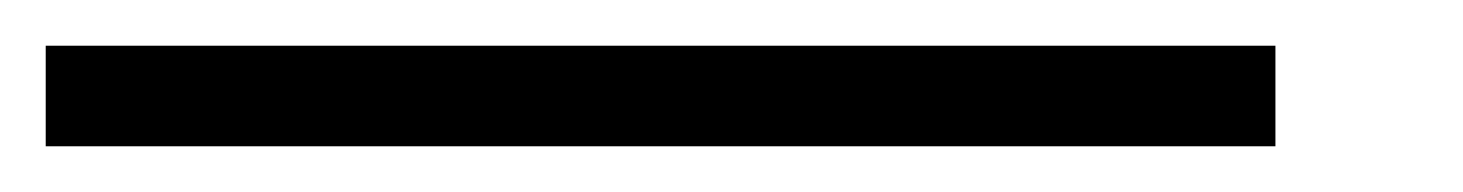

<svg xmlns="http://www.w3.org/2000/svg" viewBox="-82 50 640 84"><path d="M-62 114V70H476V114Z"/></svg>

Font: Libre Bodoni
Style: Italic
Weight: 400
Italic angle: -13°
Designer: Pablo Impallari, Rodrigo Fuenzalida
Foundry: Pablo Impallari, Rodrigo Fuenzalida
Version: Version 1.001